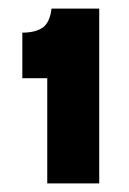

<svg xmlns="http://www.w3.org/2000/svg" viewBox="-20 -697 300 447"><path d="M90 -270V-515H32V-621Q62 -621 79 -632.5Q96 -644 100 -677H211V-270Z"/></svg>

Font: Bricolage Grotesque 96pt ExtraBold
Style: Bold
Weight: 700
Version: Version 1.001;gftools[0.9.33.dev8+g029e19f]